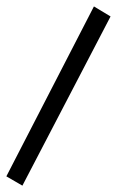

<svg xmlns="http://www.w3.org/2000/svg" viewBox="-85 -281 427 595"><path d="M-65.3 265.5 -15.6 294.3 257.6 -230 206.1 -261.1Z"/></svg>

Font: Pinar FD VF
Style: Regular
Weight: 300
Designer: Amin Abedi
Version: Version 2.000